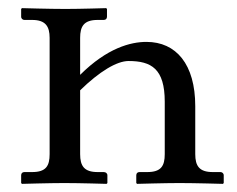

<svg xmlns="http://www.w3.org/2000/svg" viewBox="-20 -451 583 472"><path d="M177 -72V-229C224.6 -275.4 267.2 -301 296 -301C352 -301 385 -282 385 -201V-72C385 -43 376 -28 342 -28H323C318 -28 315 -25 315 -20V-1L317 1C317 1 385 -1 421 -1C460 -1 528 1 528 1L530 -1V-20C530 -25 526 -28 522 -28H503C470 -28 460 -43 460 -72V-190C460 -293 413 -348 340 -348C301.2 -348 243.6 -333.2 177 -267V-358C177 -386 186 -402 220 -402H235C240 -402 243 -405 243 -410V-429L241 -431C241 -431 177 -429 141 -429C102 -429 34 -431 34 -431L32 -429V-410C32 -405 36 -402 40 -402H59C92 -402 102 -386 102 -358V-72C102 -43 93 -28 59 -28H40C35 -28 32 -25 32 -20V-1L34 1C34 1 102 -1 138 -1C177 -1 242 1 242 1L244 -1V-20C244 -25 240 -28 235 -28H220C187 -28 177 -43 177 -72Z"/></svg>

Font: Libertinus Serif Display
Style: Regular
Weight: 400
Designer: Philipp H. Poll
Foundry: Khaled Hosny
Version: Version 6.1